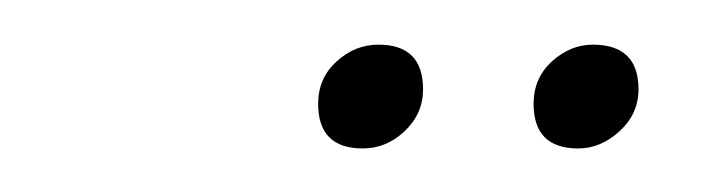

<svg xmlns="http://www.w3.org/2000/svg" viewBox="-20 -685 322 86"><path d="M142.5 -618.5Q122.5 -618.5 122.5 -638.5Q122.5 -650 130.8 -657.5Q139 -665 149.5 -665Q169.5 -665 169.5 -645Q169.5 -634 161.2 -626.2Q153 -618.5 142.5 -618.5ZM239 -618.5Q219 -618.5 219 -638.5Q219 -650 227.2 -657.5Q235.5 -665 245.5 -665Q266 -665 266 -645Q266 -634 257.5 -626.2Q249 -618.5 239 -618.5Z"/></svg>

Font: Anybody ExtraLight
Style: Italic
Weight: 200
Italic angle: -10°
Designer: Tyler Finck
Foundry: Etcetera Type Company
Version: Version 1.010; ttfautohint (v1.8.3) -l 8 -r 50 -G 200 -x 14 